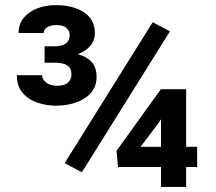

<svg xmlns="http://www.w3.org/2000/svg" viewBox="-20 -737 850 757"><path d="M649.9 -613.3 302.7 -57.6 234.9 -93.8 582 -649.4ZM757.3 -158.2V-78.6H713.9V0H614.7V-78.6H445.3L439.5 -142.6L614.3 -385.3H713.9V-158.2ZM534.2 -158.2H614.7V-266.6L606.9 -254.4ZM155.8 -489.7V-554.7H199.2Q227.5 -554.7 241.2 -566.9Q254.9 -579.1 254.9 -599.1Q254.9 -613.3 243.2 -625.7Q231.4 -638.2 202.1 -638.2Q181.6 -638.2 167 -629.9Q152.3 -621.6 152.3 -606.9H53.2Q53.2 -642.6 73.7 -667Q94.2 -691.4 127.4 -704.1Q160.6 -716.8 199.2 -716.8Q268.1 -716.8 311 -688.5Q354 -660.2 354 -606.4Q354 -577.1 335.7 -555.9Q317.4 -534.7 286.6 -523.4Q321.3 -514.2 341.1 -492.7Q360.8 -471.2 360.8 -433.6Q360.8 -379.9 314.5 -350.1Q268.1 -320.3 199.2 -320.3Q163.6 -320.3 128.2 -332Q92.8 -343.8 69.6 -370.4Q46.4 -397 46.4 -440.4H146Q146 -423.8 162.1 -411.4Q178.2 -398.9 205.6 -398.9Q235.4 -398.9 248.5 -411.9Q261.7 -424.8 261.7 -442.9Q261.7 -468.8 244.9 -479.2Q228 -489.7 199.2 -489.7Z"/></svg>

Font: Vazirmatn RD FD
Style: Bold
Weight: 700
Designer: Saber Rastikerdar
Foundry: Saber Rastikerdar
Version: Version 33.003